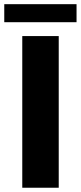

<svg xmlns="http://www.w3.org/2000/svg" viewBox="-39 -880 379 900"><path d="M236.3 -710.9V0H65.4V-710.9ZM319.8 -860.4V-775.9H-19V-860.4Z"/></svg>

Font: Vazirmatn RD UI FD Black
Style: Regular
Weight: 900
Designer: Saber Rastikerdar
Foundry: Saber Rastikerdar
Version: Version 33.003